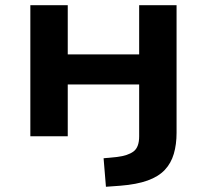

<svg xmlns="http://www.w3.org/2000/svg" viewBox="-20 -521 791 734"><path d="M385 193 376 84 428 79Q469 74 490.5 58Q512 42 512 0V-198H239V0H96V-501H239V-313H512V-501H655V-13Q655 31 644.5 67Q634 103 610 128.5Q586 154 544.5 169Q503 184 440 189Z"/></svg>

Font: Nunito Sans 7pt SemiExpanded
Style: Bold
Weight: 700
Width: 6
Designer: Vernon Adams
Foundry: Vernon Adams
Version: Version 3.101;gftools[0.9.27]